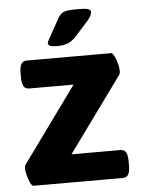

<svg xmlns="http://www.w3.org/2000/svg" viewBox="-52 -760 593 801"><g transform="rotate(-5 244.5 -359.0)"><path d="M27 -76Q27 -86 30 -90L259 -406H73Q57 -406 50 -418Q43 -430 43 -456V-473Q43 -499 50 -511Q57 -523 73 -523H427Q435 -523 445.5 -495Q456 -467 456 -446Q456 -436 453 -431L225 -117H430Q446 -117 453 -105Q460 -93 460 -67V-50Q460 -24 453 -12Q446 0 430 0H56Q47 0 37 -27.5Q27 -55 27 -76ZM167 -587Q167 -592 172 -600.5Q177 -609 180 -615L220 -687Q230 -706 245 -712Q260 -718 305 -718Q335 -718 346.5 -714.5Q358 -711 358 -701Q358 -687 339 -665L282 -602Q267 -586 249 -579Q231 -572 208 -572Q184 -572 175.5 -576Q167 -580 167 -587Z"/></g></svg>

Font: Asap-Bold
Style: Bold
Weight: 700
Designer: Pablo Cosgaya
Foundry: Omnibus-Type
Version: Version 2.000; ttfautohint (v1.8)